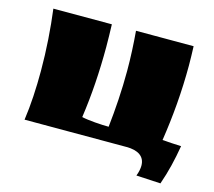

<svg xmlns="http://www.w3.org/2000/svg" viewBox="-91 -611 933 837"><g transform="rotate(15 375.0 -192.5)"><path d="M515 0C567 0 599 20 599 62C599 75 596 91 589 109L699 115C720 55 733 0 744 -65C715 -66 684 -68 659 -70C676 -181 686 -295 686 -414C686 -442 685 -471 684 -500H424C429 -441 432 -381 432 -321C432 -233 426 -146 417 -65C384 -65 325 -69 295 -76C310 -180 317 -287 317 -398C317 -432 316 -466 315 -500H51C62 -415 69 -319 69 -224C69 -146 65 -69 55 0Z"/></g></svg>

Font: Ruslan Display
Style: Regular
Weight: 400
Designer: Denis Masharov, Vladimir Rabdu
Foundry: Denis Masharov, Vladimir Rabdu
Version: Version 1.001